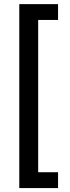

<svg xmlns="http://www.w3.org/2000/svg" viewBox="-20 -785 344 948"><path d="M75.2 143.6V-764.6H266.6V-686.5H168.5V65.4H266.6V143.6Z"/></svg>

Font: Inter Cardless Display
Style: Regular
Weight: 400
Designer: Rasmus Andersson
Foundry: rsms
Version: Version 4.001;git-9221beed3